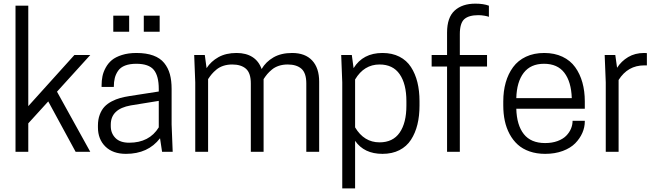

<svg xmlns="http://www.w3.org/2000/svg" viewBox="-20 -831 3602 1051"><path d="M64.9 0V-799.8H134.8V-250L387.2 -529.8H474.1L292 -329.1L474.1 0H394L244.1 -275.9L134.8 -155.8V0Z M867.2 0 856 -74.2Q790.5 11.2 669.4 11.2Q597.7 11.2 556.9 -28.8Q516.1 -68.8 516.1 -133.8V-144Q516.1 -177.2 526.1 -203.6Q536.1 -230 552 -246.8Q567.9 -263.7 591.3 -275.9Q614.7 -288.1 637.7 -294.4Q660.6 -300.8 689 -305.2L849.1 -330.1V-344.2Q849.1 -415.5 821.8 -448.7Q794.4 -481.9 726.1 -481.9Q689.9 -481.9 664.8 -472.2Q639.6 -462.4 626.7 -443.8Q613.8 -425.3 608.4 -404.1Q603 -382.8 603 -355H536.1V-363.8Q536.1 -389.6 540.8 -413.1Q545.4 -436.5 558.6 -460.7Q571.8 -484.9 592.3 -502Q612.8 -519 647.5 -530Q682.1 -541 727.1 -541Q780.8 -541 818.8 -527.1Q856.9 -513.2 878.7 -486.3Q900.4 -459.5 909.9 -424.8Q919.4 -390.1 919.4 -344.2V-149.9L925.3 0ZM687 -49.8Q797.4 -49.8 849.1 -133.8V-278.8L695.3 -253.9Q586.4 -234.4 586.4 -148.9V-140.1Q586.4 -101.6 611.8 -75.7Q637.2 -49.8 687 -49.8ZM687 -745.1V-657.2H600.1V-745.1ZM854 -745.1V-657.2H767.1V-745.1Z M1727.1 0H1656.7V-374Q1656.7 -431.2 1630.1 -454.6Q1603.5 -478 1554.7 -478Q1528.3 -478 1506.3 -470.7Q1484.4 -463.4 1468.5 -450.2Q1452.6 -437 1442.9 -425.3Q1433.1 -413.6 1422.9 -397.9V0H1353V-374Q1353 -431.2 1326.4 -454.6Q1299.8 -478 1251 -478Q1224.6 -478 1202.6 -470.7Q1180.7 -463.4 1164.8 -450.2Q1148.9 -437 1139.2 -425.3Q1129.4 -413.6 1119.1 -397.9V0H1048.8V-379.9L1043 -529.8H1101.1L1110.8 -458Q1134.8 -495.1 1175.8 -518.1Q1216.8 -541 1274.9 -541Q1327.1 -541 1362.1 -518.6Q1397 -496.1 1412.1 -453.1Q1435.1 -492.7 1476.8 -516.8Q1518.6 -541 1579.1 -541Q1650.4 -541 1688.7 -500Q1727.1 -459 1727.1 -383.8Z M2073.7 11.2Q1973.1 11.2 1923.8 -60.1V200.2H1853.5V-379.9L1847.7 -529.8H1905.8L1915.5 -458Q1966.8 -541 2073.7 -541Q2126.5 -541 2166.3 -520.8Q2206.1 -500.5 2229.7 -463.9Q2253.4 -427.2 2264.9 -380.4Q2276.4 -333.5 2276.4 -276.9V-252.9Q2276.4 -196.3 2264.9 -149.4Q2253.4 -102.5 2229.7 -65.9Q2206.1 -29.3 2166.3 -9Q2126.5 11.2 2073.7 11.2ZM1923.8 -396V-133.8Q1972.7 -51.8 2057.6 -51.8Q2130.9 -51.8 2167.7 -105Q2204.6 -158.2 2204.6 -252.9V-276.9Q2204.6 -371.6 2167.7 -424.8Q2130.9 -478 2057.6 -478Q1972.7 -478 1923.8 -396Z M2497.1 -644V-529.8H2646V-466.8H2497.1V0H2427.2V-466.8H2342.8V-529.8H2427.2V-652.8Q2427.2 -735.4 2468.8 -773.2Q2510.3 -811 2582 -811Q2626.5 -811 2656.2 -799.8V-738.8Q2649.9 -741.7 2632.3 -744.9Q2614.7 -748 2599.1 -748Q2545.9 -748 2521.5 -726.1Q2497.1 -704.1 2497.1 -644Z M3181.2 -235.8H2806.2Q2808.6 -146 2847.4 -96.9Q2886.2 -47.9 2963.9 -47.9Q3002 -47.9 3031.7 -58.8Q3061.5 -69.8 3079.1 -87.6Q3096.7 -105.5 3105.5 -126.5Q3114.3 -147.5 3114.3 -169.9H3181.2V-166Q3181.2 -134.3 3167.7 -103.5Q3154.3 -72.8 3128.7 -46.6Q3103 -20.5 3060.3 -4.6Q3017.6 11.2 2963.9 11.2Q2917 11.2 2878.7 -2.2Q2840.3 -15.6 2814 -39.6Q2787.6 -63.5 2769.5 -97.2Q2751.5 -130.9 2743.2 -169.9Q2734.9 -209 2734.9 -253.9V-275.9Q2734.9 -332 2748.3 -379.4Q2761.7 -426.8 2788.6 -463.4Q2815.4 -500 2858.9 -520.5Q2902.3 -541 2959 -541Q3015.6 -541 3058.8 -520.5Q3102.1 -500 3128.4 -463.4Q3154.8 -426.8 3168 -379.4Q3181.2 -332 3181.2 -275.9ZM2958 -481.9Q2884.8 -481.9 2846.7 -432.4Q2808.6 -382.8 2806.2 -293.9H3109.9Q3106.9 -383.3 3069.3 -432.6Q3031.7 -481.9 2958 -481.9Z M3505.9 -541Q3508.8 -541 3512.5 -540.8Q3516.1 -540.5 3518.3 -540.3Q3520.5 -540 3521 -540V-473.1H3506.8Q3416.5 -473.1 3366.2 -393.1V0H3295.9V-379.9L3290 -529.8H3348.1L3357.9 -460Q3380.9 -496.1 3418.5 -518.6Q3456.1 -541 3505.9 -541Z"/></svg>

Font: Cooper Hewitt
Style: Book
Weight: 705
Designer: Village Type and Design LLC
Foundry: Cooper Hewitt Smithsonian Design Museum
Version: 1.000